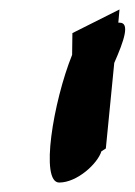

<svg xmlns="http://www.w3.org/2000/svg" viewBox="-20 -482 285 406"><path d="M133.1 -412 132.5 -366C92.6 -267 64.2 -96 105.2 -96C143.2 -96 186.4 -136 194.4 -162L203.8 -168L221.6 -349C242.4 -396 255.2 -434 233.2 -434H230.2L232.7 -462Z"/></svg>

Font: Digital Distortion
Style: Obl
Weight: 400
Version: Version 1